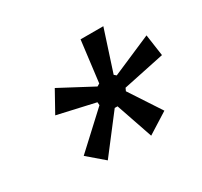

<svg xmlns="http://www.w3.org/2000/svg" viewBox="-95 -871 684 650"><g transform="rotate(-30 247.5 -546.0)"><path d="M158 -346 95 -400 227 -522 226 -534 80 -567 125 -648 253 -580 263 -586 283 -747H372L320 -587L328 -580L483 -647L495 -563L333 -529L328 -518L408 -396L327 -345L278 -488H267Z"/></g></svg>

Font: IBM Plex Sans Cond Medm
Style: Italic
Weight: 500
Width: 3
Italic angle: -11°
Designer: Mike Abbink, Paul van der Laan, Pieter van Rosmalen
Foundry: Bold Monday
Version: Version 1.3